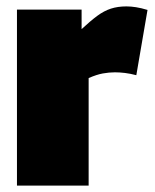

<svg xmlns="http://www.w3.org/2000/svg" viewBox="-20 -580 485 600"><path d="M235 -550V-489Q263 -515 284 -530.5Q305 -546 326.5 -553Q348 -560 375 -560Q389 -560 405 -557.5Q421 -555 441 -549L406 -345Q387 -350 370.5 -352Q354 -354 339 -354Q321 -354 301.5 -350.5Q282 -347 257 -336V0H33V-550Z"/></svg>

Font: Georama Black
Style: Regular
Weight: 900
Designer: Jean-Baptiste Levee
Foundry: Production Type
Version: Version 1.001